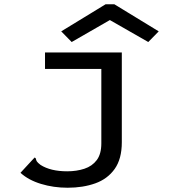

<svg xmlns="http://www.w3.org/2000/svg" viewBox="-20 -706 790 900"><path d="M297 174Q231 174 172 156Q113 138 76 104L136 39L143 32L148 37Q149 45 153 51Q157 57 170 67Q217 97 295 97Q339 97 375.5 85Q412 73 433.5 44.5Q455 16 455 -34V-383H191V-460H551V-39Q551 39 517.5 86Q484 133 426.5 153.5Q369 174 297 174ZM316 -509 267 -559 475 -686H516L724 -559L675 -509L495 -612Z"/></svg>

Font: Inconsolata ExtraExpanded Medium
Style: Regular
Weight: 500
Width: 8
Monospace: yes
Designer: Raph Levien, Cyreal, Brenton Simpson
Foundry: Raph Levien, Cyreal, Google
Version: Version 3.001; ttfautohint (v1.8.2.53-6de2)